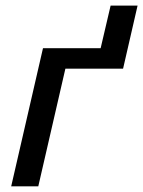

<svg xmlns="http://www.w3.org/2000/svg" viewBox="-20 -658 506 678"><path d="M19.5 0 131.8 -487.8H335.4L370.6 -638.2H465.8L414.6 -415.5H210.9L115.2 0Z"/></svg>

Font: Acari Sans Medium
Style: Italic
Weight: 500
Italic angle: -13°
Designer: Alfredo Marco Pradil and Stefan Peev
Foundry: Hanken Design Co.
Version: Version 1.045